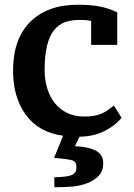

<svg xmlns="http://www.w3.org/2000/svg" viewBox="-20 -560 563 809"><path d="M492 -64Q469 -33 421.5 -8.5Q374 16 311 16H315L296 56Q351 58 383 74.5Q415 91 415 127Q415 160 396.5 180Q378 200 348.5 211.5Q319 223 285 226Q251 229 209 229V187Q239 186 255 184Q271 182 281 178Q291 174 296.5 166.5Q302 159 302 143Q302 120 282.5 115Q263 110 208 105L246 12Q143 -2 89 -76Q35 -150 35 -262Q35 -396 107.5 -468Q180 -540 307 -540Q363 -540 401 -532.5Q439 -525 474 -508V-371H364V-471Q355 -476 314 -476Q279 -476 252.5 -466Q226 -456 207 -432Q188 -408 178 -366.5Q168 -325 168 -264Q168 -224 179 -188Q190 -152 211 -125.5Q232 -99 263 -84Q294 -69 336 -69Q359 -69 376 -72Q393 -75 406 -80.5Q419 -86 429 -92.5Q439 -99 460 -115Z"/></svg>

Font: PT Serif Caption
Style: Semibold
Weight: 600
Designer: A.Korolkova, O.Umpeleva, V.Yefimov
Foundry: ParaType Ltd
Version: Version 1.00;May 2, 2020;FontCreator 12.0.0.2544 64-bit